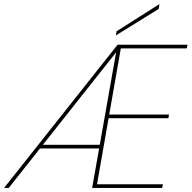

<svg xmlns="http://www.w3.org/2000/svg" viewBox="-58 -924 942 944"><path d="M124 -194H437L440 -212H133ZM860 -686 864 -704H520L-38 0H-15L513 -667L395 0H739L743 -18H419L476 -343H770L773 -361H479L536 -686ZM515 -770 512 -750 722 -880 726 -904Z"/></svg>

Font: Poppins Devanagari Thin
Style: Italic
Weight: 100
Italic angle: -10°
Designer: Ninad Kale (Devanagari), Jonny Pinhorn (Latin)
Foundry: Indian Type Foundry
Version: 4.005